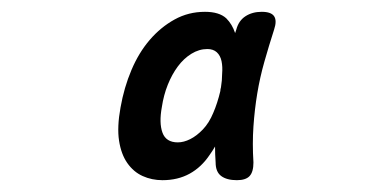

<svg xmlns="http://www.w3.org/2000/svg" viewBox="-20 -760 640 325"><path d="M255 -455Q237 -455 221.5 -462Q206 -469 195.5 -484Q185 -499 181.5 -522Q178 -545 184 -578Q190 -612 202.5 -641.5Q215 -671 233.5 -692.5Q252 -714 275.5 -727Q299 -740 327 -740Q351 -740 363 -729Q373 -719 378 -704L380 -710Q384 -725 395.5 -732.5Q407 -740 423 -740Q439 -740 444 -732.5Q449 -725 444 -710Q435 -682 427.5 -655.5Q420 -629 415.5 -602Q411 -575 409 -546Q407 -517 409 -485Q409 -469 402.5 -462Q396 -455 381 -455Q364 -455 354.5 -462Q345 -469 345 -485Q344 -499 344 -512Q340 -505 335 -498Q321 -477 301 -466Q281 -455 255 -455ZM281 -519Q291 -519 302 -524.5Q313 -530 323.5 -541Q334 -552 341 -569Q348 -585 353 -606Q353 -609 354 -612Q356 -624 356 -635Q357 -647 355 -656.5Q353 -666 347 -671.5Q341 -677 331 -677Q317 -677 304 -669Q291 -661 281 -647.5Q271 -634 264 -616.5Q257 -599 254 -579Q249 -552 255 -535.5Q261 -519 281 -519Z"/></svg>

Font: Maple Mono NL SemiBold
Style: Italic
Weight: 600
Italic angle: -10°
Monospace: yes
Designer: subframe7536
Version: Version 7.000